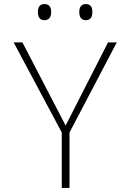

<svg xmlns="http://www.w3.org/2000/svg" viewBox="-20 -922 640 942"><path d="M401 -823C426 -823 433 -841 433 -863C433 -885 426 -902 401 -902C378 -902 369 -886 369 -863C369 -839 378 -823 401 -823ZM198 -823C223 -823 231 -841 231 -863C231 -885 223 -902 198 -902C175 -902 166 -887 166 -863C166 -839 175 -823 198 -823ZM283 0H321V-272L553 -714H510L302 -306L90 -714H47L283 -272Z"/></svg>

Font: Noto Sans Mono ExtraLight
Style: Regular
Weight: 200
Designer: Monotype Design Team
Foundry: Monotype Imaging Inc.
Version: Version 2.014